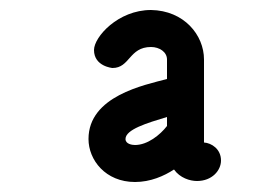

<svg xmlns="http://www.w3.org/2000/svg" viewBox="-20 -785 529 384"><path d="M314 -551V-533C300 -515 275 -495 250 -495C244 -495 231 -497 231 -507C231 -526 274 -539 314 -551ZM168 -685C168 -652 205 -649 205 -649C240 -649 238 -691 282 -691C299 -691 314 -681 314 -666V-627C269 -615 157 -593 157 -507C157 -465 191 -421 250 -421C281 -421 308 -433 328 -446C340 -429 360 -423 374 -423C404 -423 422 -444 422 -464C422 -487 403 -499 388 -500V-666C388 -715 348 -764 282 -765C216 -765 168 -711 168 -685Z"/></svg>

Font: LS
Style: Regular
Weight: 400
Designer: BSozoo
Foundry: BSozoo
Version: Version 001.000